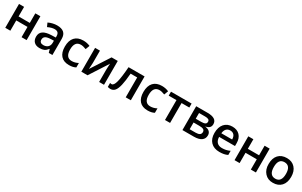

<svg xmlns="http://www.w3.org/2000/svg" viewBox="265 -2153 5922 3766"><g transform="rotate(30 3226.0 -270.0)"><path d="M82 -540H196.8V-323.2H451.2V-540H565.9V0H451.2V-232.9H196.8V0H82Z M1149.9 0H1067.9L1044.9 -75.2H1041Q1002.4 -26.4 962.4 -7.8Q922.9 9.8 860.8 9.8Q780.8 9.8 736.3 -33.2Q691.9 -76.2 691.9 -154.8Q691.9 -238.3 753.9 -280.8Q815.9 -323.2 942.9 -327.1L1036.1 -330.1V-358.9Q1036.1 -410.6 1012 -436.3Q987.8 -461.9 937 -461.9Q871.6 -461.9 784.2 -420.9L747.1 -502.9Q791.5 -525.9 843.3 -537.6Q894 -549.8 941.9 -549.8Q1045.9 -549.8 1097.9 -504.4Q1149.9 -459 1149.9 -363.8ZM897 -78.1Q959.5 -78.1 997.1 -112.8Q1035.2 -147.9 1035.2 -210.9V-257.8L965.8 -254.9Q884.8 -252 847.9 -227.8Q811 -203.6 811 -153.8Q811 -117.2 832.8 -97.7Q854.5 -78.1 897 -78.1Z M1527.8 9.8Q1405.8 9.8 1341.8 -61.5Q1277.8 -132.8 1277.8 -267.1Q1277.8 -403.8 1344.7 -476.8Q1411.6 -549.8 1537.1 -549.8Q1622.1 -549.8 1690.9 -518.1L1656.2 -425.8Q1584.5 -454.1 1536.1 -454.1Q1396 -454.1 1396 -268.1Q1396 -177.7 1430.7 -131.8Q1465.3 -85.9 1533.2 -85.9Q1609.9 -85.9 1678.2 -124V-23.9Q1620.6 9.8 1527.8 9.8Z M1805.2 -540H1915V-263.2Q1915 -211.9 1907.2 -121.1L2178.2 -540H2318.4V0H2208V-272Q2208 -288.6 2210.4 -344.7Q2213.9 -401.4 2215.3 -418L1945.3 0H1805.2Z M2925.8 -540V0H2810.1V-450.2H2661.1Q2647 -274.4 2624 -178.7Q2601.1 -80.6 2563.7 -35.9Q2526.4 8.8 2466.8 8.8Q2428.7 8.8 2403.8 -2V-91.8Q2422.9 -85 2439.9 -85Q2488.8 -85 2517.6 -194.8Q2546.4 -304.7 2563 -540Z M3307.6 9.8Q3185.5 9.8 3121.6 -61.5Q3057.6 -132.8 3057.6 -267.1Q3057.6 -403.8 3124.5 -476.8Q3191.4 -549.8 3316.9 -549.8Q3401.9 -549.8 3470.7 -518.1L3436 -425.8Q3364.3 -454.1 3315.9 -454.1Q3175.8 -454.1 3175.8 -268.1Q3175.8 -177.7 3210.4 -131.8Q3245.1 -85.9 3313 -85.9Q3389.6 -85.9 3458 -124V-23.9Q3400.4 9.8 3307.6 9.8Z M3523.9 -540H3990.7V-450.2H3814.9V0H3699.7V-450.2H3523.9Z M4563.5 -401.9Q4563.5 -305.7 4451.7 -286.1V-282.2Q4514.2 -274.9 4547.4 -242.9Q4580.6 -210.9 4580.6 -159.2Q4580.6 -82.5 4522 -41.3Q4463.4 0 4352.5 0H4094.7V-540H4351.6Q4563.5 -540 4563.5 -401.9ZM4462.9 -166Q4462.9 -204.6 4433.3 -221.2Q4403.8 -237.8 4341.8 -237.8H4209.5V-85H4344.7Q4462.9 -85 4462.9 -166ZM4448.7 -392.1Q4448.7 -423.8 4424.1 -438.5Q4399.4 -453.1 4348.6 -453.1H4209.5V-323.2H4331.5Q4391.6 -323.2 4420.2 -338.6Q4448.7 -354 4448.7 -392.1Z M4934.6 9.8Q4808.6 9.8 4737.3 -63.5Q4666.5 -137.2 4666.5 -266.1Q4666.5 -398.4 4732.4 -474.1Q4798.3 -549.8 4913.6 -549.8Q5020.5 -549.8 5082.5 -484.9Q5144.5 -419.9 5144.5 -306.2V-244.1H4784.7Q4787.1 -165 4827.1 -123Q4867.2 -81.1 4939.9 -81.1Q4987.8 -81.1 5028.8 -89.8Q5071.8 -99.6 5117.7 -120.1V-26.9Q5076.2 -6.8 5033.4 1.5Q4990.7 9.8 4934.6 9.8ZM4913.6 -462.9Q4858.9 -462.9 4825.9 -428Q4793 -393.1 4786.6 -327.1H5031.7Q5030.8 -393.6 4999.8 -428.2Q4968.8 -462.9 4913.6 -462.9Z M5274.9 -540H5389.6V-323.2H5644V-540H5758.8V0H5644V-232.9H5389.6V0H5274.9Z M6401.9 -271Q6401.9 -138.2 6334 -64.5Q6265.6 9.8 6145 9.8Q6031.2 11.7 5960 -66.4Q5888.7 -144.5 5890.6 -271Q5890.6 -402.3 5958 -476.1Q6025.4 -549.8 6147.9 -549.8Q6265.1 -549.8 6333.5 -474.1Q6401.9 -398.4 6401.9 -271ZM6008.8 -271Q6008.8 -84 6147 -84Q6283.7 -84 6283.7 -271Q6283.7 -456.1 6146 -456.1Q6008.8 -456.1 6008.8 -271Z"/></g></svg>

Font: Open Sans
Style: SemiBold
Weight: 600
Foundry: Ascender Corporation
Version: Version 1.10